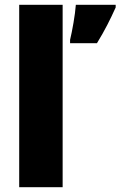

<svg xmlns="http://www.w3.org/2000/svg" viewBox="-20 -780 502 800"><path d="M241 0V-760H60V0ZM462 -749V-760H296C293 -718 281 -651 272 -614V-600H384C417 -654 439 -698 462 -749Z"/></svg>

Font: Noto Sans Telugu SemiCondensed Black
Style: Regular
Weight: 900
Width: 4
Designer: Jelle Bosma - Monotype Design Team
Foundry: Monotype Imaging Inc.
Version: Version 2.005